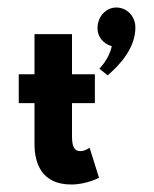

<svg xmlns="http://www.w3.org/2000/svg" viewBox="-20 -484 410 512"><path d="M72 -286H30V-209H72V-100C72 -50 90 8 170 8C211 8 244 -10 244 -10L219 -90C219 -90 207 -81 194 -81C178 -81 172 -94 172 -120V-209H233V-286H172V-393H72ZM290 -464C263 -464 240 -440 240 -409C240 -385 256 -367 278 -361C271 -326 245 -301 245 -301L267 -283C302 -313 341 -357 341 -411C341 -440 319 -464 290 -464Z"/></svg>

Font: Hussar Tani
Style: Bold
Weight: 700
Foundry: Cannot Into Space Fonts
Version: Version 0.92